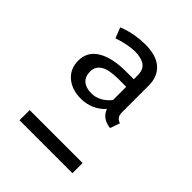

<svg xmlns="http://www.w3.org/2000/svg" viewBox="-210 -901 1034 1034"><g transform="rotate(45 307.5 -384.0)"><path d="M297.4 -768.2Q383.6 -768.2 425.9 -730Q468.2 -691.8 468.2 -625.1V-422.1Q468.2 -399 476.7 -387.7Q485.1 -376.4 502.1 -370.8L482.6 -314.9Q450.8 -319 430 -333.1Q409.2 -347.2 397.9 -375.9Q372.3 -346.7 335.9 -331Q299.5 -315.4 260.5 -315.4Q190.3 -315.4 147.4 -352.6Q104.6 -389.7 104.6 -450.8Q104.6 -519.5 163.8 -555.4Q223.1 -591.3 327.2 -591.3H387.2V-622.1Q387.2 -665.1 360.5 -683.6Q333.8 -702.1 285.6 -702.1Q264.1 -702.1 231.3 -696.2Q198.5 -690.3 161.5 -677.4L137.9 -737.4Q183.1 -754.9 222.8 -761.5Q262.6 -768.2 297.4 -768.2ZM387.2 -533.8H327.7Q255.9 -533.8 223.6 -513.3Q191.3 -492.8 191.3 -454.9Q191.3 -415.4 214.6 -395.6Q237.9 -375.9 279.5 -375.9Q310.3 -375.9 338.7 -391.3Q367.2 -406.7 387.2 -433.3ZM511.3 -77.4V0H108.2V-77.4Z"/></g></svg>

Font: FiraCode Nerd Font
Style: Regular
Weight: 400
Designer: Carrois Corporate, Edenspiekermann AG, Nikita Prokopov
Foundry: Carrois Corporate, Edenspiekermann AG, Nikita Prokopov
Version: Version 6.002;Nerd Fonts 2.1.0